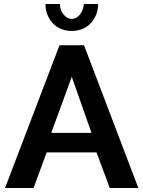

<svg xmlns="http://www.w3.org/2000/svg" viewBox="-20 -935 712 955"><path d="M276 -710H398L668 0H526L460 -177H212L147 0H5ZM435 -274 337 -553 235 -274ZM337 -841Q360 -841 377 -862Q394 -883 397 -915H468Q468 -886 458 -861.5Q448 -837 431 -819Q414 -801 389.5 -791Q365 -781 337 -781Q308 -781 284 -791Q260 -801 243 -819Q226 -837 216 -861.5Q206 -886 206 -915H278Q278 -885 296 -863Q314 -841 337 -841Z"/></svg>

Font: IngvarSans
Style: Bold
Weight: 700
Version: Version 3.000